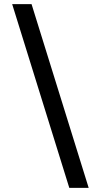

<svg xmlns="http://www.w3.org/2000/svg" viewBox="-20 -760 457 931"><path d="M316 151 39 -740H133L410 151Z"/></svg>

Font: IBM Plex Sans Arabic Medm
Style: Regular
Weight: 500
Designer: Mike Abbink, Paul van der Laan, Pieter van Rosmalen, Wael Morcos, Khajak Apelian
Foundry: Bold Monday
Version: Version 1.005